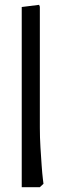

<svg xmlns="http://www.w3.org/2000/svg" viewBox="-20 -775 270 795"><path d="M70 0V-746L142 -755L145 -747V-247Q145 -206 147.5 -165Q150 -124 152.5 -89.5Q155 -55 157.5 -34.5Q160 -14 160 -14L145 0Z"/></svg>

Font: Fustat
Style: Regular
Weight: 400
Designer: Mohamed Gaber, Khaled Hosny, Laura Garcia Mut
Foundry: Kief Type Foundry, Alif Type Foundry, Hard Type Foundry
Version: Version 1.007